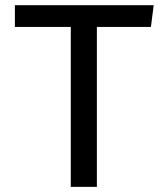

<svg xmlns="http://www.w3.org/2000/svg" viewBox="-20 -727 655 747"><path d="M567.2 -622.1H356.9V0H255.4V-622.1H37.9V-706.7H577.9Z"/></svg>

Font: Fira Code Fixed Retina
Style: Regular
Weight: 450
Monospace: yes
Designer: Carrois Corporate, Edenspiekermann AG, Nikita Prokopov
Foundry: Carrois Corporate, Edenspiekermann AG, Nikita Prokopov
Version: Version 5.002